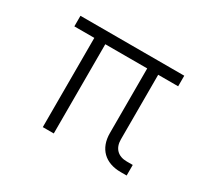

<svg xmlns="http://www.w3.org/2000/svg" viewBox="-106 -666 902 833"><g transform="rotate(30 345.0 -250.0)"><path d="M183 0H238V-447H448V-123C448 -46 495 0 573 0H603V-53H573C529 -53 503 -79 503 -123V-447H603V-500H83V-447H183Z"/></g></svg>

Font: Uncut Sans Light
Style: Regular
Weight: 300
Designer: Kasper Nordkvist
Foundry: UNCUT.wtf
Version: Version 1.304;Glyphs 3.2 (3246)